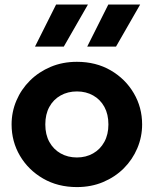

<svg xmlns="http://www.w3.org/2000/svg" viewBox="-20 -784 656 820"><path d="M308.5 15Q227 15 164 -21.5Q101 -58 65.2 -118.8Q29.5 -179.5 29.5 -252.5Q29.5 -306 50 -354.2Q70.5 -402.5 108 -439.8Q145.5 -477 196.5 -498.5Q247.5 -520 308.5 -520Q390 -520 452.8 -483.5Q515.5 -447 551.2 -386.2Q587 -325.5 587 -252.5Q587 -199.5 566.5 -151Q546 -102.5 508.8 -65.2Q471.5 -28 420.5 -6.5Q369.5 15 308.5 15ZM308.5 -111.5Q347 -111.5 377.5 -128.8Q408 -146 425.5 -177.8Q443 -209.5 443 -252.5Q443 -296 425.8 -327.5Q408.5 -359 378 -376.2Q347.5 -393.5 308.5 -393.5Q269.5 -393.5 238.8 -376.2Q208 -359 190.8 -327.5Q173.5 -296 173.5 -252.5Q173.5 -209 191 -177.5Q208.5 -146 239 -128.8Q269.5 -111.5 308.5 -111.5ZM352.5 -585 442.5 -764.5H578.5L475.5 -585ZM129.5 -585 219.5 -764.5H355.5L252.5 -585Z"/></svg>

Font: Geologica Cursive SemiBold
Style: Regular
Weight: 600
Designer: Sindre Bremnes, Frode Helland
Foundry: Monokrom Skriftforlag AS
Version: Version 1.010;gftools[0.9.28]